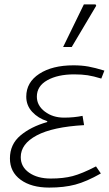

<svg xmlns="http://www.w3.org/2000/svg" viewBox="-20 -837 495 870"><path d="M25 -119Q25 -183 72.5 -223Q120 -263 194 -284V-288Q153 -301 126 -330Q99 -359 99 -399Q99 -464 158 -502.5Q217 -541 313 -541Q350 -541 380.5 -535.5Q411 -530 453 -517L439 -481Q403 -492 377 -496Q351 -500 316 -500Q242 -500 194.5 -473.5Q147 -447 147 -399Q147 -359 183 -331.5Q219 -304 270 -304Q315 -304 354 -312L361 -270Q219 -262 146.5 -223.5Q74 -185 74 -125Q74 -81 112 -54.5Q150 -28 210 -28Q267 -28 309 -39Q351 -50 415 -83L437 -51Q372 -14 321 -0.5Q270 13 203 13Q122 13 73.5 -22.5Q25 -58 25 -119ZM360 -817H413L416 -811L305 -624H266Z"/></svg>

Font: Nebula Sans Light
Style: Regular
Weight: 300
Italic angle: -9°
Designer: Paul D. Hunt for Adobe (as Source Sans)
Foundry: Nebula Entertainment & Broadcasting LLC
Version: Version 1.010